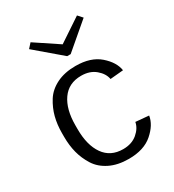

<svg xmlns="http://www.w3.org/2000/svg" viewBox="-179 -832 862 949"><g transform="rotate(-30 252.0 -357.0)"><path d="M430.8 -701.7 285 -577.5H265L119.2 -701.7L142.5 -727.5L275 -639.2L407.5 -727.5ZM52.5 -239.2V-260.8Q52.5 -309.2 63.3 -351.2Q74.2 -393.3 98.3 -431.7Q122.5 -470 167.9 -492.5Q213.3 -515 275.8 -515Q362.5 -515 412.1 -471.7Q461.7 -428.3 469.2 -379.2L394.2 -372.5Q388.3 -405.8 356.7 -432.5Q325 -459.2 275.8 -459.2Q204.2 -459.2 166.7 -405.8Q129.2 -352.5 129.2 -260.8V-239.2Q129.2 -147.5 166.7 -94.2Q204.2 -40.8 275.8 -40.8Q325 -40.8 356.7 -67.5Q388.3 -94.2 394.2 -127.5L469.2 -120.8Q461.7 -71.7 412.1 -28.3Q362.5 15 275.8 15Q213.3 15 167.9 -7.5Q122.5 -30 98.3 -68.3Q74.2 -106.7 63.3 -148.8Q52.5 -190.8 52.5 -239.2Z"/></g></svg>

Font: Boon
Style: Regular
Weight: 400
Designer: Sungsit Sawaiwan
Foundry: FontUni
Version: Version 3.0